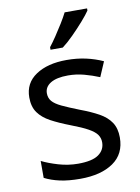

<svg xmlns="http://www.w3.org/2000/svg" viewBox="-87 -825 653 894"><g transform="rotate(-10 239.5 -378.0)"><path d="M434 -148Q434 -70 376 -30Q318 10 220 10Q164 10 123.5 1Q83 -8 52 -24V-104Q84 -88 129.5 -74.5Q175 -61 222 -61Q289 -61 319 -82.5Q349 -104 349 -140Q349 -160 338 -176Q327 -192 298.5 -208Q270 -224 217 -244Q165 -264 128 -284Q91 -304 71 -332Q51 -360 51 -404Q51 -472 106.5 -509Q162 -546 252 -546Q301 -546 343.5 -536.5Q386 -527 423 -510L393 -440Q359 -454 322 -464Q285 -474 246 -474Q192 -474 163.5 -456.5Q135 -439 135 -409Q135 -387 148 -371.5Q161 -356 191.5 -341.5Q222 -327 273 -307Q324 -288 360 -268Q396 -248 415 -219.5Q434 -191 434 -148ZM388 -756Q376 -738 351 -709.5Q326 -681 297.5 -652.5Q269 -624 245 -606H187V-618Q202 -637 219.5 -663Q237 -689 254 -716.5Q271 -744 282 -766H388Z"/></g></svg>

Font: Noto Sans Myanmar UI
Style: Regular
Weight: 400
Designer: Monotype Design Team
Foundry: Monotype Imaging Inc.
Version: Version 2.103; ttfautohint (v1.8.4.7-5d5b)